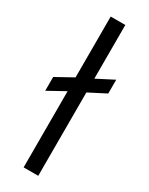

<svg xmlns="http://www.w3.org/2000/svg" viewBox="-205 -757 615 794"><g transform="rotate(30 102.5 -360.0)"><path d="M-12.7 -318.4V-384.3L68.4 -429.2V-719.7H138.2V-463.4L218.8 -504.9V-439L138.2 -397.5V0.5H68.4V-363.3Z"/></g></svg>

Font: Pontano Sans
Style: Regular
Weight: 400
Foundry: vernon adams
Version: 1.0